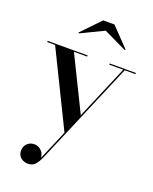

<svg xmlns="http://www.w3.org/2000/svg" viewBox="-171 -780 906 1135"><g transform="rotate(20 282.5 -212.0)"><path d="M177.5 -452.5 347.5 -106.5 291.5 22 59 -452.5H9.5V-460H261V-452.5ZM564.5 -460V-452.5H497L221.5 196.5Q208 226.5 192 244.5Q176 262.5 145.5 262.5Q131.5 262.5 117.2 256.2Q103 250 93.2 236.8Q83.5 223.5 83.5 203Q83.5 184.5 91.8 170.5Q100 156.5 114 148.8Q128 141 146 141Q162 141 176.2 149.2Q190.5 157.5 199.5 171.8Q208.5 186 208.5 204.5L487.5 -452.5H400V-460ZM167.5 -564.5 164 -569 276.5 -686H347.5L460 -569L456.5 -564.5L311.5 -634Z"/></g></svg>

Font: BodoniModa_28ptMedium
Style: Regular
Weight: 500
Designer: Owen Earl
Foundry: indestructible type
Version: Version 2.004